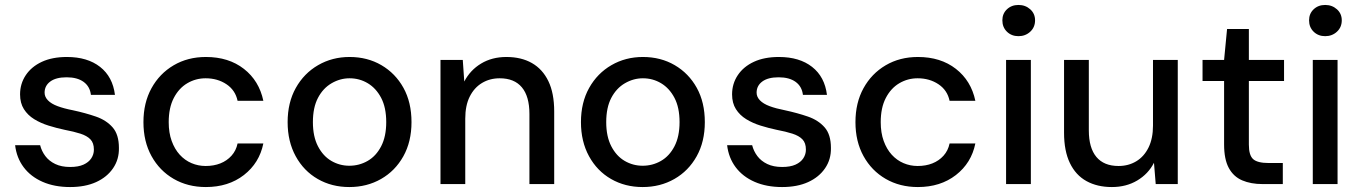

<svg xmlns="http://www.w3.org/2000/svg" viewBox="-20 -743 5494 775"><path d="M263 12Q200 12 152 -9Q104 -30 75.5 -68Q47 -106 41 -157H142Q148 -133 163 -113Q178 -93 203 -81Q228 -69 263 -69Q296 -69 317 -78.5Q338 -88 348.5 -104Q359 -120 359 -139Q359 -166 345 -180.5Q331 -195 304.5 -203.5Q278 -212 241 -219Q208 -226 176 -236Q144 -246 118 -262Q92 -278 76.5 -302.5Q61 -327 61 -362Q61 -405 84 -439.5Q107 -474 149 -493.5Q191 -513 250 -513Q333 -513 384 -473Q435 -433 444 -360H347Q343 -394 317.5 -412.5Q292 -431 249 -431Q206 -431 183 -414Q160 -397 160 -369Q160 -352 173.5 -338Q187 -324 212.5 -314.5Q238 -305 274 -298Q325 -287 367 -272.5Q409 -258 434.5 -229Q460 -200 460 -146Q461 -100 436.5 -64Q412 -28 368 -8Q324 12 263 12Z M811 12Q738 12 681 -21Q624 -54 591.5 -113Q559 -172 559 -250Q559 -328 591.5 -387Q624 -446 681 -479.5Q738 -513 811 -513Q903 -513 964.5 -465Q1026 -417 1043 -336H939Q930 -379 894 -403Q858 -427 810 -427Q770 -427 736 -407Q702 -387 681.5 -347.5Q661 -308 661 -250Q661 -207 673 -174Q685 -141 705.5 -118.5Q726 -96 753 -84.5Q780 -73 810 -73Q843 -73 869.5 -83.5Q896 -94 914.5 -114.5Q933 -135 939 -164H1043Q1027 -85 964.5 -36.5Q902 12 811 12Z M1390 12Q1319 12 1262.5 -20.5Q1206 -53 1173.5 -112.5Q1141 -172 1141 -250Q1141 -329 1174 -388Q1207 -447 1264 -480Q1321 -513 1391 -513Q1463 -513 1519.5 -480Q1576 -447 1608.5 -388.5Q1641 -330 1641 -250Q1641 -171 1608 -112Q1575 -53 1518 -20.5Q1461 12 1390 12ZM1390 -74Q1430 -74 1464 -93.5Q1498 -113 1518.5 -152.5Q1539 -192 1539 -250Q1539 -309 1518.5 -348Q1498 -387 1464.5 -407Q1431 -427 1391 -427Q1353 -427 1318.5 -407Q1284 -387 1263.5 -348Q1243 -309 1243 -250Q1243 -192 1263.5 -152.5Q1284 -113 1317.5 -93.5Q1351 -74 1390 -74Z M1758 0V-501H1848L1854 -414Q1878 -460 1922 -486.5Q1966 -513 2024 -513Q2084 -513 2127 -488.5Q2170 -464 2193.5 -415.5Q2217 -367 2217 -293V0H2117V-283Q2117 -354 2086.5 -390.5Q2056 -427 1997 -427Q1957 -427 1925.5 -408Q1894 -389 1876 -353Q1858 -317 1858 -264V0Z M2574 12Q2503 12 2446.5 -20.5Q2390 -53 2357.5 -112.5Q2325 -172 2325 -250Q2325 -329 2358 -388Q2391 -447 2448 -480Q2505 -513 2575 -513Q2647 -513 2703.5 -480Q2760 -447 2792.5 -388.5Q2825 -330 2825 -250Q2825 -171 2792 -112Q2759 -53 2702 -20.5Q2645 12 2574 12ZM2574 -74Q2614 -74 2648 -93.5Q2682 -113 2702.5 -152.5Q2723 -192 2723 -250Q2723 -309 2702.5 -348Q2682 -387 2648.5 -407Q2615 -427 2575 -427Q2537 -427 2502.5 -407Q2468 -387 2447.5 -348Q2427 -309 2427 -250Q2427 -192 2447.5 -152.5Q2468 -113 2501.5 -93.5Q2535 -74 2574 -74Z M3137 12Q3074 12 3026 -9Q2978 -30 2949.5 -68Q2921 -106 2915 -157H3016Q3022 -133 3037 -113Q3052 -93 3077 -81Q3102 -69 3137 -69Q3170 -69 3191 -78.5Q3212 -88 3222.5 -104Q3233 -120 3233 -139Q3233 -166 3219 -180.5Q3205 -195 3178.5 -203.5Q3152 -212 3115 -219Q3082 -226 3050 -236Q3018 -246 2992 -262Q2966 -278 2950.5 -302.5Q2935 -327 2935 -362Q2935 -405 2958 -439.5Q2981 -474 3023 -493.5Q3065 -513 3124 -513Q3207 -513 3258 -473Q3309 -433 3318 -360H3221Q3217 -394 3191.5 -412.5Q3166 -431 3123 -431Q3080 -431 3057 -414Q3034 -397 3034 -369Q3034 -352 3047.5 -338Q3061 -324 3086.5 -314.5Q3112 -305 3148 -298Q3199 -287 3241 -272.5Q3283 -258 3308.5 -229Q3334 -200 3334 -146Q3335 -100 3310.5 -64Q3286 -28 3242 -8Q3198 12 3137 12Z M3685 12Q3612 12 3555 -21Q3498 -54 3465.5 -113Q3433 -172 3433 -250Q3433 -328 3465.5 -387Q3498 -446 3555 -479.5Q3612 -513 3685 -513Q3777 -513 3838.5 -465Q3900 -417 3917 -336H3813Q3804 -379 3768 -403Q3732 -427 3684 -427Q3644 -427 3610 -407Q3576 -387 3555.5 -347.5Q3535 -308 3535 -250Q3535 -207 3547 -174Q3559 -141 3579.5 -118.5Q3600 -96 3627 -84.5Q3654 -73 3684 -73Q3717 -73 3743.5 -83.5Q3770 -94 3788.5 -114.5Q3807 -135 3813 -164H3917Q3901 -85 3838.5 -36.5Q3776 12 3685 12Z M4041 0V-501H4141V0ZM4091 -597Q4063 -597 4044.5 -615Q4026 -633 4026 -661Q4026 -688 4044.5 -705.5Q4063 -723 4091 -723Q4119 -723 4138.5 -705.5Q4158 -688 4158 -661Q4158 -633 4138.5 -615Q4119 -597 4091 -597Z M4468 12Q4409 12 4365.5 -12Q4322 -36 4298.5 -85Q4275 -134 4275 -207V-501H4375V-217Q4375 -146 4405.5 -109.5Q4436 -73 4495 -73Q4535 -73 4566.5 -92Q4598 -111 4616 -147.5Q4634 -184 4634 -236V-501H4734V0H4645L4638 -86Q4615 -41 4570.5 -14.5Q4526 12 4468 12Z M5076 0Q5029 0 4994 -15Q4959 -30 4940 -65Q4921 -100 4921 -160V-416H4834V-501H4921L4933 -626H5021V-501H5163V-416H5021V-159Q5021 -116 5038.5 -100.5Q5056 -85 5101 -85H5158V0Z M5279 0V-501H5379V0ZM5329 -597Q5301 -597 5282.5 -615Q5264 -633 5264 -661Q5264 -688 5282.5 -705.5Q5301 -723 5329 -723Q5357 -723 5376.5 -705.5Q5396 -688 5396 -661Q5396 -633 5376.5 -615Q5357 -597 5329 -597Z"/></svg>

Font: DMSans_18ptMedium
Style: Regular
Weight: 500
Designer: Colophon Foundry, Jonny Pinhorn
Foundry: Colophon Foundry
Version: Version 4.004;gftools[0.9.30]